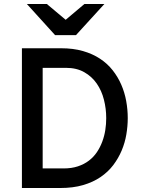

<svg xmlns="http://www.w3.org/2000/svg" viewBox="-20 -942 725 962"><path d="M89.8 -700.2H286.1Q347.2 -700.2 395.5 -686.3Q443.8 -672.4 481 -647.9Q518.1 -623.5 544.4 -590.1Q570.8 -556.6 587.6 -517.8Q604.5 -479 612.3 -436Q620.1 -393.1 620.1 -350.1Q620.1 -310.1 613 -268.3Q606 -226.6 589.6 -187.7Q573.2 -148.9 547.4 -114.7Q521.5 -80.6 483.9 -54.9Q446.3 -29.3 396.2 -14.6Q346.2 0 282.2 0H89.8ZM298.8 -98.1Q338.9 -98.1 370.4 -108.6Q401.9 -119.1 425.5 -137.2Q449.2 -155.3 465.6 -179.7Q481.9 -204.1 492.4 -232.2Q502.9 -260.3 507.6 -290.3Q512.2 -320.3 512.2 -350.1Q512.2 -397.5 500.7 -442.6Q489.3 -487.8 464.8 -523.2Q440.4 -558.6 402.1 -580.3Q363.8 -602.1 310.1 -602.1H193.8V-98.1ZM360.8 -766.1H255.9L114.7 -921.9H214.8L309.1 -842.8L402.8 -921.9H502.9Z"/></svg>

Font: Overpass
Style: Regular
Weight: 400
Designer: Delve Withrington
Foundry: Delve Fonts
Version: Version 1.001